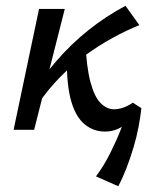

<svg xmlns="http://www.w3.org/2000/svg" viewBox="-20 -449 534 664"><path d="M111 -88 79 -108Q124 -179 175 -238Q226 -297 285.5 -344.5Q345 -392 414 -429L462 -362Q417 -344 369.5 -318Q322 -292 276 -258.5Q230 -225 188 -182.5Q146 -140 111 -88ZM27 0 115 -418H204L98 0ZM389 195 312 161Q340 123 361 81Q382 39 397.5 -0.5Q413 -40 423 -71L469 -75Q466 -47 459.5 -12Q453 23 442 60Q431 97 417.5 132Q404 167 389 195ZM343 6Q304 6 273.5 -18.5Q243 -43 227 -96.5Q211 -150 211 -238L275 -306Q279 -218 292.5 -166.5Q306 -115 327.5 -93Q349 -71 375 -71Q385 -71 397 -74Q409 -77 420 -82.5Q431 -88 439 -94L469 -75Q448 -50 428.5 -31.5Q409 -13 388.5 -3.5Q368 6 343 6Z"/></svg>

Font: Ysabeau Office SemiBold
Style: Italic
Weight: 600
Italic angle: -12°
Designer: Christian Thalmann (Catharsis Fonts)
Version: Version 2.001;gftools[0.9.30]; featfreeze: tnum,lnum,ss02